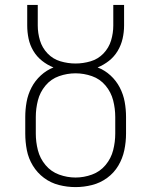

<svg xmlns="http://www.w3.org/2000/svg" viewBox="-20 -755 616 783"><path d="M288 8Q322 8 355.5 -0.5Q389 -9 417 -29.5Q445 -50 462.5 -79.5Q480 -109 487 -142.5Q494 -176 494 -210V-278Q494 -309 488.5 -339.5Q483 -370 468.5 -398Q454 -426 430.5 -447.5Q407 -469 378 -480Q403 -490 424.5 -507Q446 -524 460 -547.5Q474 -571 480 -597.5Q486 -624 486 -651V-735H442V-651Q442 -620 433 -590Q424 -560 402 -537Q380 -514 349.5 -505Q319 -496 288 -496Q257 -496 226.5 -505Q196 -514 174 -537Q152 -560 143 -590Q134 -620 134 -651V-735H91V-651Q91 -624 96.5 -597.5Q102 -571 116 -547.5Q130 -524 151.5 -507Q173 -490 198 -480Q170 -469 146.5 -447.5Q123 -426 108.5 -398Q94 -370 88.5 -339.5Q83 -309 83 -278V-210Q83 -176 89.5 -142.5Q96 -109 114 -79.5Q132 -50 159.5 -29.5Q187 -9 220.5 -0.5Q254 8 288 8ZM288 -31Q254 -31 221 -43Q188 -55 165.5 -82Q143 -109 134.5 -142.5Q126 -176 126 -210V-278Q126 -312 134.5 -345.5Q143 -379 165.5 -406Q188 -433 221 -444.5Q254 -456 288 -456Q322 -456 355 -444.5Q388 -433 410.5 -406Q433 -379 441.5 -345.5Q450 -312 450 -278V-210Q450 -176 441.5 -142.5Q433 -109 410.5 -82Q388 -55 355 -43Q322 -31 288 -31Z"/></svg>

Font: Iosevka Sparkle Extralight
Style: Regular
Weight: 200
Designer: Belleve Invis
Foundry: Belleve Invis
Version: Version 4.5.0; ttfautohint (v1.8.3)